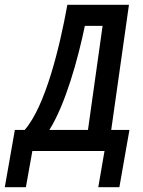

<svg xmlns="http://www.w3.org/2000/svg" viewBox="-86 -600 597 801"><path d="M324 181H412L454 -58H378L452 -580H195C163 -402 103 -156 17 -58H-24L-66 181H22L49 30H350ZM120 -58C187 -165 239 -352 268 -492H342L281 -58Z"/></svg>

Font: Smiley Sans Oblique
Style: Regular
Weight: 400
Italic angle: -8°
Designer: oooooohmygosh, Nagisa Chen, Janine Sui, Heda Shi, Jian Li
Foundry: atelierAnchor
Version: Version 2.0.1